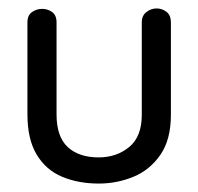

<svg xmlns="http://www.w3.org/2000/svg" viewBox="-20 -425 470 455"><path d="M316 -372Q316 -388 327 -396.5Q338 -405 351 -405Q364 -405 374.5 -397Q385 -389 385 -372V-153Q385 -94 360 -58Q335 -22 296 -6Q257 10 214 10Q166 10 127.5 -6Q89 -22 67 -58.5Q45 -95 45 -154V-372Q45 -389 56 -396.5Q67 -404 80 -404Q93 -404 103.5 -396.5Q114 -389 114 -372V-154Q114 -101 140.5 -76.5Q167 -52 214 -52Q256 -52 286 -76.5Q316 -101 316 -153Z"/></svg>

Font: Dongle
Style: Regular
Weight: 400
Designer: Yanghee Ryu
Foundry: Yanghee Ryu
Version: Version 2.000